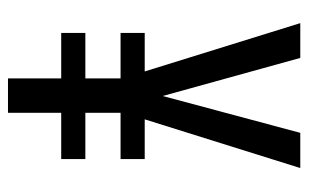

<svg xmlns="http://www.w3.org/2000/svg" viewBox="-162 -592 754 469"><g transform="rotate(90 214.5 -357.0)"><path d="M214 -378 304 -714H390L271 -334H368V-275H255V-189H368V-130H255V0H171V-130H60V-189H171V-275H60V-334H154L36 -714H121Z"/></g></svg>

Font: Noto Sans Kannada ExtraCondensed
Style: Regular
Weight: 400
Width: 2
Designer: Jelle Bosma - Monotype Design Team
Foundry: Monotype Imaging Inc.
Version: Version 2.005; ttfautohint (v1.8.4.7-5d5b)